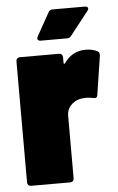

<svg xmlns="http://www.w3.org/2000/svg" viewBox="-51 -737 474 772"><g transform="rotate(-5 185.5 -350.5)"><path d="M321 -700H192C184 -700 178 -698 174 -690L122 -597C116 -586 121 -579 133 -579H238C246 -579 251 -581 256 -588L330 -682C338 -692 333 -700 321 -700ZM309 -527C269 -527 241 -508 222 -480C219 -476 216 -478 216 -483V-505C216 -514 210 -520 201 -520H43C34 -520 28 -514 28 -505V-16C28 -7 34 -1 43 -1H201C210 -1 216 -7 216 -16V-270C216 -301 239 -322 263 -330C283 -336 306 -335 322 -331C332 -329 338 -330 340 -341L364 -497C365 -506 364 -512 357 -516C346 -522 331 -527 309 -527Z"/></g></svg>

Font: Barlow Semi Condensed Black
Style: Regular
Weight: 900
Width: 4
Designer: Jeremy Tribby
Foundry: Tribby Type
Version: Version 1.408;PS 001.408;hotconv 1.0.88;makeotf.lib2.5.64775